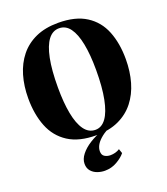

<svg xmlns="http://www.w3.org/2000/svg" viewBox="-175 -874 1076 1239"><g transform="rotate(-20 363.0 -254.0)"><path d="M357.5 12.5Q238.5 13 164.5 -34.8Q90.5 -82.5 57 -167Q23.5 -251.5 23.5 -361.5Q23.5 -445.5 44.5 -517Q65.5 -588.5 108.2 -641.8Q151 -695 216.2 -724.5Q281.5 -754 371 -754Q489 -754 562.2 -707.2Q635.5 -660.5 668.8 -577.2Q702 -494 702 -385Q702 -300.5 681.2 -228.2Q660.5 -156 618 -102Q575.5 -48 510.5 -17.8Q445.5 12.5 357.5 12.5ZM363 -22.5Q406 -22.5 436 -63.8Q466 -105 482 -185.8Q498 -266.5 498 -384.5Q498 -489.5 483.2 -564.2Q468.5 -639 439.2 -679Q410 -719 364 -719Q320 -719 289.8 -679.2Q259.5 -639.5 243.5 -560.2Q227.5 -481 227.5 -361.5Q227.5 -258.5 242 -182.2Q256.5 -106 286.5 -64.2Q316.5 -22.5 363 -22.5ZM330 246.5Q304 246.5 278.8 237.5Q253.5 228.5 237 209.2Q220.5 190 220.5 160Q220.5 127.5 244.8 96.8Q269 66 309.2 40.5Q349.5 15 395.5 -1L413.5 -5L440 -1Q406 18 384 37.8Q362 57.5 351.5 77.5Q341 97.5 341 117.5Q341 144 358.5 154.2Q376 164.5 397.5 164.5Q414.5 164.5 431.2 160Q448 155.5 461.5 146.5L472 177Q452.5 202 414.2 224.2Q376 246.5 330 246.5Z"/></g></svg>

Font: Merriweather 120pt Black
Style: Regular
Weight: 900
Designer: Eben Sorkin
Foundry: Eben Sorkin
Version: Version 2.100